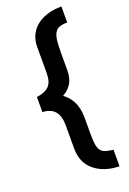

<svg xmlns="http://www.w3.org/2000/svg" viewBox="-163 -760 651 971"><g transform="rotate(-20 162.5 -275.0)"><path d="M303 -619Q277 -619 261 -613Q245 -607 236 -592Q227 -577 224 -551Q221 -525 221 -486V-393Q221 -347 202.5 -319.5Q184 -292 158 -279V-276Q184 -259 202.5 -224Q221 -189 221 -135V-43Q221 -10 224.5 10Q228 30 237 41.5Q246 53 262 58Q278 63 303 66V155Q220 153 169 110.5Q118 68 118 -7V-135Q118 -182 97 -208Q76 -234 30 -236V-317Q75 -323 96.5 -344.5Q118 -366 118 -415V-555Q118 -587 130 -614.5Q142 -642 165.5 -662Q189 -682 223.5 -693.5Q258 -705 303 -705Z"/></g></svg>

Font: Mukta Vaani ExtraBold
Style: Regular
Weight: 800
Designer: Noopur Datye, Girish Dalvi, Yashodeep Gholap, Pallavi Karambelkar
Foundry: Ek Type
Version: Version 2.538;PS 1.000;hotconv 16.6.51;makeotf.lib2.5.65220;